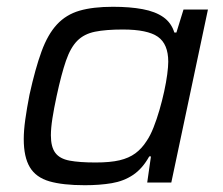

<svg xmlns="http://www.w3.org/2000/svg" viewBox="-20 -538 657 566"><path d="M230 8Q165 8 125.5 -3.5Q86 -15 68 -45Q50 -75 50 -128Q50 -153 54.5 -185.5Q59 -218 67 -259Q84 -336 102.5 -386.5Q121 -437 148 -466Q175 -495 214.5 -506.5Q254 -518 313 -518Q363 -518 400.5 -511Q438 -504 461.5 -487.5Q485 -471 494 -442H500L521 -510H593L485 0H414L425 -77H420Q400 -41 372.5 -22.5Q345 -4 309.5 2Q274 8 230 8ZM262 -59Q305 -59 332.5 -65.5Q360 -72 379 -86Q398 -100 412 -122Q423 -138 432.5 -162Q442 -186 450 -213.5Q458 -241 464 -268.5Q470 -296 473 -319Q476 -342 476 -356Q476 -408 445.5 -429.5Q415 -451 342 -451Q292 -451 260 -444.5Q228 -438 208 -418Q188 -398 174.5 -359Q161 -320 147 -255Q139 -218 134.5 -189Q130 -160 130 -139Q130 -105 143 -87.5Q156 -70 185 -64.5Q214 -59 262 -59Z"/></svg>

Font: Saira SemiExpanded
Style: Italic
Weight: 400
Width: 6
Italic angle: -12°
Designer: Hector Gatti with collaboration of the Omnibus-Type team
Foundry: Omnibus-Type
Version: Version 1.101